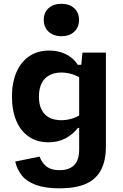

<svg xmlns="http://www.w3.org/2000/svg" viewBox="-20 -817 660 1032"><path d="M244.2 -545.3Q280.6 -545.3 310.6 -535.1Q340.7 -524.8 362.6 -507.7Q384.5 -490.5 397.9 -468.8H427.1V-388.5Q399.8 -408.1 369.6 -417.6Q339.4 -427.1 310 -427.1Q271.8 -427.1 244.5 -412.1Q217.3 -397.1 203.3 -368.2Q189.2 -339.2 189.2 -297.4Q189.2 -256.3 203.1 -228.1Q217 -199.8 244 -185.4Q270.9 -170.9 309.7 -170.9Q340.2 -170.9 370.2 -180.5Q400.2 -190.2 427.1 -209.8V-129.2H398.4Q372.4 -95.2 332.6 -73.7Q292.8 -52.2 240.2 -52.2Q178.6 -52.2 134.2 -83Q89.9 -113.8 67 -169.2Q44.2 -224.5 44.2 -297.4Q44.2 -370.7 67.5 -426.7Q90.8 -482.7 136 -514Q181.1 -545.3 244.2 -545.3ZM300.3 195.3Q223.3 195.3 173.7 177.2Q124.1 159 98.2 127.2Q72.3 95.4 61.7 51.4L192.6 24.8Q207.4 61.7 232.2 79.7Q257 97.7 300.3 97.7Q350.3 97.7 377.9 71.3Q405.5 44.9 405.5 -14.9V-442.1H414.2L423.3 -534.2H549.2V-30.9Q549.2 48.3 522 98.2Q494.8 148.2 440 171.8Q385.2 195.3 300.3 195.3ZM215.3 -710.1Q215.3 -749.8 241.3 -773.2Q267.3 -796.6 310 -796.6Q352.7 -796.6 378.7 -773.2Q404.7 -749.8 404.7 -710.1Q404.7 -670 378.7 -646.2Q352.7 -622.3 310 -622.3Q282 -622.3 260.6 -633.1Q239.2 -643.8 227.3 -663.8Q215.3 -683.8 215.3 -710.1Z"/></svg>

Font: Monaspace Neon Var
Style: Regular
Weight: 400
Designer: Riley Cran and the Lettermatic Team
Version: Version 1.000 (Monaspace Neon Var)